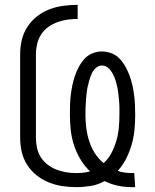

<svg xmlns="http://www.w3.org/2000/svg" viewBox="-20 -763 640 791"><path d="M523 8Q494 8 465.5 2Q437 -4 411 -17Q384 -2 354 3Q324 8 294 8Q265 8 236 3.5Q207 -1 180 -12Q153 -23 130 -41.5Q107 -60 91.5 -84.5Q76 -109 69.5 -137.5Q63 -166 63 -195V-540Q63 -570 70 -599Q77 -628 93 -652.5Q109 -677 132.5 -695.5Q156 -714 183.5 -724.5Q211 -735 240.5 -739Q270 -743 300 -743V-685Q279 -685 257.5 -682Q236 -679 216 -671.5Q196 -664 178.5 -651.5Q161 -639 149.5 -621Q138 -603 133 -582Q128 -561 128 -540V-195Q128 -174 132.5 -153.5Q137 -133 148 -115.5Q159 -98 176 -85Q193 -72 212 -64.5Q231 -57 251.5 -53.5Q272 -50 293 -50Q308 -50 322.5 -51.5Q337 -53 351 -57Q328 -79 311.5 -106.5Q295 -134 285 -164.5Q275 -195 271.5 -226.5Q268 -258 268 -290Q268 -310 268.5 -330.5Q269 -351 271.5 -371Q274 -391 278 -411Q282 -431 288.5 -450Q295 -469 304.5 -487Q314 -505 327.5 -520Q341 -535 360 -543Q379 -551 399 -551Q420 -551 439.5 -543.5Q459 -536 473 -521Q487 -506 497 -488Q507 -470 514 -451Q521 -432 525.5 -412Q530 -392 532.5 -371.5Q535 -351 536 -331Q537 -311 537 -290Q537 -259 534 -228Q531 -197 522.5 -167.5Q514 -138 500 -110Q486 -82 465 -59Q479 -54 494 -52Q509 -50 523 -50Q526 -50 528.5 -50Q531 -50 533 -50L537 8Q533 8 529.5 8Q526 8 523 8ZM407 -91Q427 -109 439.5 -133.5Q452 -158 459.5 -183.5Q467 -209 469.5 -236Q472 -263 472 -290Q472 -305 472 -319.5Q472 -334 470.5 -348.5Q469 -363 467.5 -377Q466 -391 463 -405.5Q460 -420 455.5 -433.5Q451 -447 444 -460Q437 -473 426 -483Q415 -493 400 -493Q386 -493 375 -483Q364 -473 358 -460Q352 -447 348 -433Q344 -419 341 -405Q338 -391 336.5 -376.5Q335 -362 334 -347.5Q333 -333 332.5 -319Q332 -305 332 -290Q332 -263 335.5 -235.5Q339 -208 347.5 -181.5Q356 -155 371 -131.5Q386 -108 407 -91Z"/></svg>

Font: Iosevka Custom Light Extended
Style: Regular
Weight: 300
Width: 7
Monospace: yes
Designer: Belleve Invis
Foundry: Belleve Invis
Version: Version 11.2.4; ttfautohint (v1.8.4)